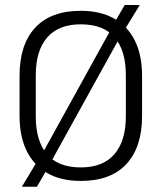

<svg xmlns="http://www.w3.org/2000/svg" viewBox="-20 -692 628 746"><path d="M294 11Q217.5 11 164.5 -19Q111.5 -49 83.8 -105.5Q56 -162 56 -241.5V-398Q56 -519 116.8 -584.5Q177.5 -650 294 -650Q370 -650 423.2 -620Q476.5 -590 504.2 -533.8Q532 -477.5 532 -398V-241.5Q532 -120 471 -54.5Q410 11 294 11ZM65 33.5 127 -69.5 140.5 -88 416 -587 423.5 -602 464.5 -672.5H523L461.5 -572L448.5 -552L174 -55.5L168.5 -44.5L123.5 33.5ZM294 -41.5Q380.5 -41.5 424.8 -93.2Q469 -145 469 -239.5V-400Q469 -495 425.8 -546.2Q382.5 -597.5 294 -597.5Q207.5 -597.5 163.2 -546.2Q119 -495 119 -400V-239.5Q119 -145 162.2 -93.2Q205.5 -41.5 294 -41.5Z"/></svg>

Font: Anek Latin Medium Light
Style: Regular
Weight: 300
Version: Version 1.003